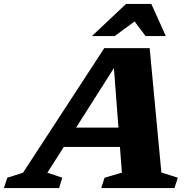

<svg xmlns="http://www.w3.org/2000/svg" viewBox="-84 -955 980 975"><path d="M735.5 -79 819 -52.5 802 0H430L447 -52.5L535 -78.5L525 -209H240L156.5 -78L232.5 -52.5L216 0H-64L-47 -52.5L33 -78L445.5 -710.5H676ZM302.5 -307H517.5L494.5 -609.5ZM383 -772 556 -935H684.5L758 -772H655L599.5 -846L498.5 -772Z"/></svg>

Font: Newsreader 6pt
Style: Bold Italic
Weight: 700
Italic angle: -17°
Designer: Hugues Gentile
Foundry: Production Type
Version: Version 1.003; ttfautohint (v1.8.3)